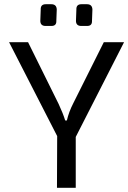

<svg xmlns="http://www.w3.org/2000/svg" viewBox="-20 -890 608 910"><path d="M196 -767Q172 -767 171 -790L173 -845Q172 -870 197 -870H223Q248 -870 249 -845L247 -791Q248 -767 224 -767ZM365 -767Q341 -767 340 -790L342 -845Q341 -870 366 -870H392Q417 -870 418 -845L416 -791Q417 -767 393 -767ZM339 0H250L251 -245L23 -690H113L258 -397Q279 -352 289 -319H297Q306 -359 327 -400L472 -690H568L339 -241Z"/></svg>

Font: Taylor Sans
Style: Regular
Weight: 400
Italic angle: -8°
Designer: Natanael Gama
Version: Version 1.001 September 8, 2015